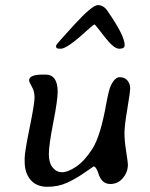

<svg xmlns="http://www.w3.org/2000/svg" viewBox="-20 -736 577 741"><path d="M196.3 -560.1Q196.3 -564 266.1 -640.1Q335.9 -716.3 357.7 -716.3Q379.4 -716.3 394.5 -694.3Q460.9 -598.6 460.9 -563.5V-560.5Q460.9 -547.9 439.9 -547.9Q418.9 -547.9 383.1 -594.7Q347.2 -641.6 345.2 -641.6Q340.8 -641.6 315.4 -618.2Q239.3 -547.9 214.4 -547.9L210.4 -548.3H207Q196.3 -548.3 196.3 -557.1ZM155.3 -448.2Q202.6 -448.2 202.6 -381.8Q202.6 -349.6 185.5 -262.5Q168.5 -175.3 168.5 -141.4Q168.5 -107.4 183.3 -89.4Q198.2 -71.3 220 -71.3Q241.7 -71.3 273.9 -92.8Q306.2 -114.3 337.2 -162.8Q368.2 -211.4 390.6 -338.4Q399.9 -388.2 406.7 -403.3Q422.4 -438 442.1 -438Q461.9 -438 472.2 -425Q482.4 -412.1 482.4 -396.2Q482.4 -380.4 471.4 -315.7Q460.4 -251 460.4 -221.9Q460.4 -192.9 467 -150.9Q473.6 -108.9 473.6 -101.1Q473.6 -71.8 454.3 -48.8Q435.1 -25.9 405.3 -25.9Q375.5 -25.9 362.3 -59.1L356.4 -76.2Q348.6 -93.8 341.3 -93.8Q340.3 -93.8 306.9 -70.1Q273.4 -46.4 239 -30.8Q204.6 -15.1 162.8 -15.1Q121.1 -15.1 98.1 -41.7Q75.2 -68.4 75.2 -112.3V-125.5Q75.2 -148.9 94.2 -242.2Q113.3 -335.4 113.3 -359.6Q113.3 -383.8 102.8 -401.6Q92.3 -419.4 92.3 -425.8Q92.3 -448.2 146 -448.2Z"/></svg>

Font: Averia Libre
Style: Italic
Weight: 400
Italic angle: -7.90001°
Version: Version 1.002